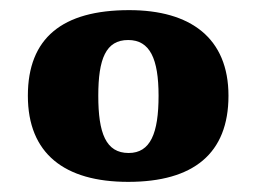

<svg xmlns="http://www.w3.org/2000/svg" viewBox="-20 -739 506 379"><path d="M233 -380C362 -380 431 -436 431 -550C431 -664 356 -719 235 -719C103 -719 35 -664 35 -550C35 -436 107 -380 233 -380ZM234 -437C189 -437 174 -476 174 -550C174 -623 189 -660 233 -660C276 -660 293 -623 293 -550C293 -476 277 -437 234 -437Z"/></svg>

Font: Noto Serif Thai Black
Style: Regular
Weight: 900
Designer: Monotype Design Team
Foundry: Monotype Imaging Inc.
Version: Version 2.002